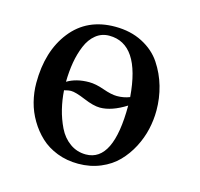

<svg xmlns="http://www.w3.org/2000/svg" viewBox="-75 -522 638 614"><g transform="rotate(15 244.0 -215.0)"><path d="M128.9 -203.1Q130.9 -171.9 138.2 -142.1Q145.5 -112.3 158.9 -84.5Q172.4 -56.6 195.8 -39.8Q219.2 -22.9 249 -22.9Q339.8 -22.9 339.8 -209Q292.5 -179.2 253.9 -179.2Q232.4 -179.2 199.5 -193.1Q166.5 -207 150.9 -207Q147 -207 143.1 -206.3Q139.2 -205.6 135 -204.6Q130.9 -203.6 128.9 -203.1ZM338.9 -236.8Q325.2 -409.2 224.1 -409.2Q198.7 -409.2 179.7 -393.8Q160.6 -378.4 149.7 -352.1Q138.7 -325.7 133.5 -295.4Q128.4 -265.1 127.9 -231Q157.7 -249 200.2 -249Q222.2 -249 250.2 -239Q278.3 -229 296.9 -229Q319.3 -229 338.9 -236.8ZM37.1 -203.1Q37.1 -308.6 89.6 -375.2Q142.1 -441.9 234.9 -441.9Q286.1 -441.9 325.4 -421.6Q364.7 -401.4 387 -367.9Q409.2 -334.5 420.2 -296.1Q431.2 -257.8 431.2 -216.8Q431.2 -185.5 424.1 -154.3Q417 -123 401.4 -93Q385.7 -63 363 -39.6Q340.3 -16.1 306.6 -2Q272.9 12.2 232.9 12.2Q195.3 12.2 163.1 -0.2Q130.9 -12.7 108.2 -33.9Q85.4 -55.2 69.1 -82.8Q52.7 -110.4 44.9 -141.1Q37.1 -171.9 37.1 -203.1Z"/></g></svg>

Font: Common Serif Medium
Style: Regular
Weight: 500
Designer: Philipp H. Poll, Khaled Hosny
Foundry: Stefan Peev, Context Ltd.
Version: Version 1.026